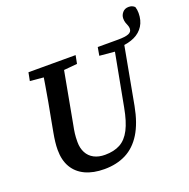

<svg xmlns="http://www.w3.org/2000/svg" viewBox="-145 -961 1100 1117"><g transform="rotate(-20 405.5 -402.5)"><path d="M96 -181Q96 -205 99 -230.5Q102 -256 107 -283L121 -359Q131 -410 140 -460.5Q149 -511 157.5 -562Q166 -613 174 -664H301L231 -285Q226 -261 223 -238Q220 -215 220 -185Q220 -147 235 -118.5Q250 -90 278.5 -75Q307 -60 346 -60Q402 -60 440.5 -81Q479 -102 504 -150.5Q529 -199 544 -281L616 -664H677L604 -269Q585 -168 546 -105Q507 -42 449 -12.5Q391 17 315 17Q246 17 197 -6Q148 -29 122 -73Q96 -117 96 -181ZM645 -620V-664Q691 -664 711.5 -672.5Q732 -681 732 -701Q732 -712 728 -721.5Q724 -731 720 -742Q716 -753 716 -769Q716 -789 730 -805.5Q744 -822 768 -822Q779 -822 787.5 -819Q796 -816 805 -808Q808 -799 809.5 -789.5Q811 -780 811 -769Q811 -723 790.5 -690.5Q770 -658 733 -640.5Q696 -623 645 -620ZM81 -613 91 -664H383L373 -613L240 -601H212ZM511 -613 520 -664H642L635 -603H621Z"/></g></svg>

Font: Source Serif 4 18pt SemiBold
Style: Italic
Weight: 600
Italic angle: -12°
Designer: Frank Grießhammer
Foundry: Adobe Systems Incorporated
Version: Version 4.004;hotconv 1.0.116;makeotfexe 2.5.65601